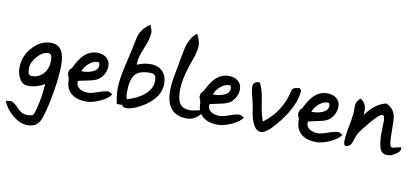

<svg xmlns="http://www.w3.org/2000/svg" viewBox="-129 -1202 4262 1962"><g transform="rotate(10 2002.0 -220.5)"><path d="M229 394Q152 394 73 327Q-2 264 -30 187L29 181Q62 193 113 248Q154 292 212 292Q255 292 269 279Q280 269 292 225Q329 90 336 -52Q259 -3 165 -3Q107 -3 75 -63Q49 -111 49 -174Q49 -287 129 -380Q213 -477 324 -477Q465 -477 465 -272Q465 -155 438 4Q414 153 377 275Q358 336 326 364Q291 394 229 394ZM145 -180Q145 -108 183 -108Q261 -108 308 -163Q354 -215 354 -294Q354 -369 316 -369Q256 -369 200.5 -305.5Q145 -242 145 -180Z M548 -200Q548 -241 577 -259Q622 -352 664 -396Q726 -459 807 -459Q863 -459 901 -430Q941 -398 941 -344Q941 -300 919.5 -259.5Q898 -219 862 -196Q834 -178 770 -165Q674 -145 672 -144Q659 -141 659 -129Q659 -83 699 -60Q732 -40 781 -40Q816 -40 882 -64Q948 -88 984 -88Q1000 -88 1030 -67Q1003 -21 919 17Q840 52 781 52Q685 52 629 9Q566 -39 566 -133Q566 -148 557 -169Q548 -190 548 -200ZM678 -245H685Q742 -244 787 -262Q848 -286 848 -334Q848 -367 828 -367Q782 -367 737.5 -329Q693 -291 678 -245Z M1147 21Q1135 22 1130 22Q1130 22 1093 21Q1074 -64 1074 -130Q1074 -222 1104 -354Q1129 -465 1154 -575Q1174 -688 1190 -723Q1218 -788 1291 -835Q1314 -782 1314 -759Q1314 -697 1269 -589.5Q1224 -482 1224 -426Q1224 -418 1225 -409Q1294 -439 1363 -439Q1443 -439 1488.5 -391.5Q1534 -344 1534 -264Q1534 -170 1459 -90Q1398 -25 1298 20Q1238 47 1193 47Q1159 47 1147 21ZM1174 -113Q1174 -69 1186 -43Q1287 -73 1352 -124Q1437 -190 1437 -277Q1437 -316 1426 -331Q1413 -351 1375 -351Q1257 -351 1217 -297Q1174 -240 1174 -113Z M1605 -211Q1605 -267 1618 -344Q1630 -410 1643 -476Q1652 -537 1677 -659Q1705 -772 1777 -829Q1813 -758 1813 -715Q1813 -664 1792 -597Q1773 -540 1753 -483Q1704 -336 1704 -233Q1704 -143 1727 -101Q1758 -45 1840 -45Q1882 -45 2002 -80Q1961 -22 1928 5Q1881 44 1825 44Q1605 44 1605 -211Z M1913 -200Q1913 -241 1942 -259Q1987 -352 2029 -396Q2091 -459 2172 -459Q2228 -459 2266 -430Q2306 -398 2306 -344Q2306 -300 2284.5 -259.5Q2263 -219 2227 -196Q2199 -178 2135 -165Q2039 -145 2037 -144Q2024 -141 2024 -129Q2024 -83 2064 -60Q2097 -40 2146 -40Q2181 -40 2247 -64Q2313 -88 2349 -88Q2365 -88 2395 -67Q2368 -21 2284 17Q2205 52 2146 52Q2050 52 1994 9Q1931 -39 1931 -133Q1931 -148 1922 -169Q1913 -190 1913 -200ZM2043 -245H2050Q2107 -244 2152 -262Q2213 -286 2213 -334Q2213 -367 2193 -367Q2147 -367 2102.5 -329Q2058 -291 2043 -245Z M2592 48Q2545 48 2515 -7Q2492 -47 2477 -122Q2468 -174 2459 -226Q2458 -232 2438 -309Q2425 -359 2425 -394Q2425 -420 2442.5 -434.5Q2460 -449 2486 -448H2495Q2531 -380 2549 -251Q2568 -117 2595 -61Q2782 -199 2830 -438Q2859 -461 2899 -461H2908L2923 -442Q2922 -346 2855 -226Q2809 -145 2740 -63Q2647 48 2592 48Z M2935 -200Q2935 -241 2964 -259Q3009 -352 3051 -396Q3113 -459 3194 -459Q3250 -459 3288 -430Q3328 -398 3328 -344Q3328 -300 3306.5 -259.5Q3285 -219 3249 -196Q3221 -178 3157 -165Q3061 -145 3059 -144Q3046 -141 3046 -129Q3046 -83 3086 -60Q3119 -40 3168 -40Q3203 -40 3269 -64Q3335 -88 3371 -88Q3387 -88 3417 -67Q3390 -21 3306 17Q3227 52 3168 52Q3072 52 3016 9Q2953 -39 2953 -133Q2953 -148 2944 -169Q2935 -190 2935 -200ZM3065 -245H3072Q3129 -244 3174 -262Q3235 -286 3235 -334Q3235 -367 3215 -367Q3169 -367 3124.5 -329Q3080 -291 3065 -245Z M3805 -461Q3881 -429 3901 -349Q3909 -313 3909 -195Q3909 -69 3922 -43Q3929 -28 3945 -28Q3955 -28 4026 -47Q4034 -39 4034 -29Q4034 -2 3988 27.5Q3942 57 3907 57Q3855 57 3833 16Q3819 -10 3812 -72Q3807 -114 3807 -143Q3807 -166 3808.5 -212.5Q3810 -259 3810 -282Q3810 -340 3784 -340Q3758 -340 3670 -238Q3592 -146 3569 -105Q3555 -82 3543 -39Q3531 0 3521 13Q3506 35 3474 38Q3449 41 3449 -7Q3449 -63 3471 -173Q3493 -283 3493 -339Q3493 -345 3492 -358Q3492 -370 3492 -377Q3492 -430 3538 -465Q3599 -426 3599 -352Q3599 -333 3596 -305Q3645 -370 3686 -403Q3740 -446 3805 -461Z"/></g></svg>

Font: Wortlaut AH
Style: SemiBold
Weight: 600
Designer: Andreas Höfeld
Foundry: Fontgrube AH
Version: Version 2.59